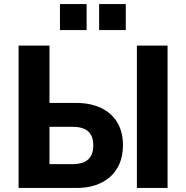

<svg xmlns="http://www.w3.org/2000/svg" viewBox="-20 -931 923 951"><path d="M72 0V-705H225V-421H359Q429 -421 481 -396Q533 -371 561 -324.5Q589 -278 589 -212Q589 -146 561 -98.5Q533 -51 481 -25.5Q429 0 359 0ZM225 -118H339Q391 -118 416.5 -141Q442 -164 442 -211Q442 -258 416.5 -280.5Q391 -303 339 -303H225ZM658 0V-705H810V0ZM471 -782V-911H603V-782ZM277 -782V-911H409V-782Z"/></svg>

Font: Nunito Sans 10pt SemiCondensed ExtraBold
Style: Regular
Weight: 800
Width: 4
Designer: Vernon Adams
Foundry: Vernon Adams
Version: Version 3.101;gftools[0.9.27]